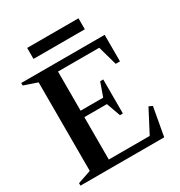

<svg xmlns="http://www.w3.org/2000/svg" viewBox="-198 -998 1062 1134"><g transform="rotate(-30 332.5 -431.0)"><path d="M20 0V-17L111 -48V-652L20 -683V-700H589V-519H560L523 -650H242V-383H396L429 -476H450V-244H430L396 -339H242V-50H521L602 -205L626 -194L591 0ZM154 -787V-862H504V-787Z"/></g></svg>

Font: Wittgenstein Semibold
Style: Regular
Weight: 600
Designer: Jörg Drees
Foundry: Jörg Drees
Version: Version 1.303; ttfautohint (v1.8.4.7-5d5b)